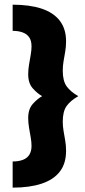

<svg xmlns="http://www.w3.org/2000/svg" viewBox="-20 -692 373 841"><path d="M35.4 129.9V15.3Q61.8 15.3 80.6 8Q99.3 0.7 108.7 -14.6Q118.1 -29.9 118.1 -52.8Q118.1 -69.4 114.6 -89.6Q111.1 -109.7 107.3 -131.9Q103.5 -154.2 103.5 -175Q103.5 -214.6 124 -237.2Q144.4 -259.7 164.6 -270.8Q144.4 -281.9 124 -304.5Q103.5 -327.1 103.5 -366.7Q103.5 -387.5 107.3 -409.7Q111.1 -431.9 114.6 -452.4Q118.1 -472.9 118.1 -488.9Q118.1 -513.9 108 -528.5Q97.9 -543.1 79.2 -550Q60.4 -556.9 35.4 -556.9V-671.5Q109.7 -671.5 162.2 -654.2Q214.6 -636.8 242 -601Q269.4 -565.3 269.4 -511.1Q269.4 -487.5 265.6 -465.6Q261.8 -443.8 258.3 -423.3Q254.9 -402.8 254.9 -382.6Q254.9 -337.5 271.9 -313.9Q288.9 -290.3 322.9 -270.8Q288.9 -251.4 271.9 -227.8Q254.9 -204.2 254.9 -159Q254.9 -139.6 258.3 -119.1Q261.8 -98.6 265.6 -76.7Q269.4 -54.9 269.4 -31.2Q269.4 24.3 242 59.7Q214.6 95.1 162.2 112.5Q109.7 129.9 35.4 129.9Z"/></svg>

Font: Afacad Flux Black
Style: Regular
Weight: 900
Designer: Kristian Moeller
Foundry: Dicotype
Version: Version 1.100